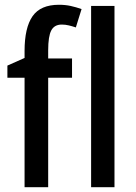

<svg xmlns="http://www.w3.org/2000/svg" viewBox="-20 -785 569 805"><path d="M282 -459H182V0H83V-459H11V-510L83 -542V-571Q83 -669 116.5 -717Q150 -765 227 -765Q254 -765 276.5 -760Q299 -755 322 -747L298 -670Q283 -675 268.5 -678.5Q254 -682 239 -682Q208 -682 195 -657.5Q182 -633 182 -574V-540H282ZM460 0H362V-760H460Z"/></svg>

Font: Noto Sans Condensed Medium
Style: Regular
Weight: 500
Width: 3
Designer: Monotype Design Team
Foundry: Monotype Imaging Inc.
Version: Version 2.013; ttfautohint (v1.8.4.7-5d5b)